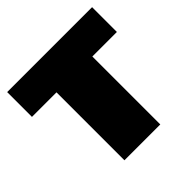

<svg xmlns="http://www.w3.org/2000/svg" viewBox="-185 -908 1079 1079"><g transform="rotate(-45 354.5 -368.5)"><path d="M212 0V-540H17V-737H692V-540H497V0Z"/></g></svg>

Font: Tomorrow ExtraBold
Style: Regular
Weight: 800
Designer: Tony de Marco, Monica Rizzolli
Foundry: Just in Type
Version: Version 2.002